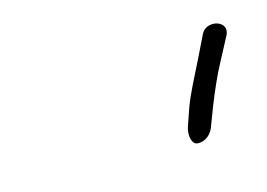

<svg xmlns="http://www.w3.org/2000/svg" viewBox="-32 -629 286 206"><g transform="rotate(-10 111.0 -525.5)"><path d="M163 -483C161 -474 164 -464 170 -464C179 -464 186 -471 188 -481L194 -502C198 -515 203 -531 210 -547L221 -573C227 -589 201 -593 196 -578L186 -552C179 -534 172 -518 168 -503Z"/></g></svg>

Font: Stray Cat
Style: LtExtObl
Weight: 300
Version: Version 1.0